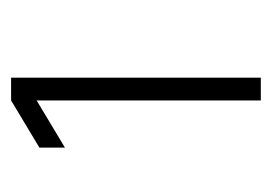

<svg xmlns="http://www.w3.org/2000/svg" viewBox="-92 -668 490 346"><g transform="rotate(-90 153.0 -495.0)"><path d="M145 -270V-674L60 -623V-669L145 -720H186V-270Z"/></g></svg>

Font: Manrope ExtraLight ExtraLight
Style: Regular
Weight: 250
Version: Version 4.501